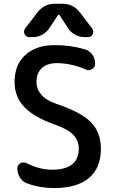

<svg xmlns="http://www.w3.org/2000/svg" viewBox="-20 -1001 603 1010"><path d="M171.9 -570.3Q171.9 -533.2 197.3 -502.9Q222.7 -472.7 275.4 -455.1Q407.2 -411.1 459 -357.4Q510.7 -303.7 510.7 -218.8Q510.7 -117.2 447.8 -64.5Q384.8 -11.7 263.7 -11.7Q190.4 -11.7 123 -36.1Q99.6 -43.9 85.4 -66.4Q71.3 -88.9 71.3 -115.2Q71.3 -133.8 86.9 -142.6Q95.7 -146.5 103.5 -146.5Q111.3 -146.5 120.1 -142.6Q187.5 -108.4 253.9 -108.4Q393.6 -108.4 394.5 -218.8Q394.5 -260.7 366.7 -290.5Q338.9 -320.3 273.4 -343.8Q159.2 -383.8 107.9 -438Q56.6 -492.2 56.6 -570.3Q56.6 -660.2 113.3 -711.9Q169.9 -763.7 268.6 -763.7Q352.5 -763.7 427.7 -741.2Q451.2 -734.4 465.8 -713.4Q480.5 -692.4 480.5 -666Q480.5 -647.5 463.9 -637.7Q455.1 -631.8 445.3 -631.8Q437.5 -631.8 430.7 -635.7Q353.5 -668.9 279.3 -668.9Q227.5 -668.9 199.7 -642.6Q171.9 -616.2 171.9 -570.3ZM293 -921.9Q292 -923.8 289.1 -923.8Q286.1 -923.8 285.2 -921.9L240.2 -853.5Q225.6 -831.1 202.1 -818.4Q178.7 -805.7 151.4 -805.7H134.8Q117.2 -805.7 109.4 -821.3Q106.4 -828.1 106.4 -835Q106.4 -843.8 112.3 -851.6L176.8 -935.5Q211.9 -981.4 269.5 -981.4H307.6Q365.2 -981.4 400.4 -935.5L464.8 -851.6Q470.7 -843.8 470.7 -835Q470.7 -828.1 467.8 -821.3Q460 -805.7 442.4 -805.7H425.8Q398.4 -805.7 375 -818.4Q351.6 -831.1 336.9 -854.5Z"/></svg>

Font: Gen Jyuu Gothic Medium
Style: Regular
Weight: 500
Designer: [Source Han Sans]
Ryoko NISHIZUKA  (kana & ideographs); Paul D. Hunt (Latin, Greek & Cyrillic); Wenlong ZHANG  (bopomofo
Version: Version 1.002.20150607